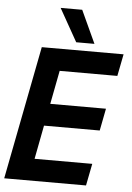

<svg xmlns="http://www.w3.org/2000/svg" viewBox="-60 -931 668 975"><g transform="rotate(5 273.5 -443.5)"><path d="M131 -680H548L526 -568H232L199 -397H483L461 -284H177L144 -112H438L416 0H-1ZM209 -887H319L396 -720H303Z"/></g></svg>

Font: Teachers SemiBold
Style: Italic
Weight: 600
Designer: Alfredo Marco Pradil & Chank Diesel
Version: Version 0.009